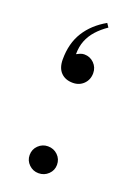

<svg xmlns="http://www.w3.org/2000/svg" viewBox="-123 -649 504 719"><g transform="rotate(20 128.5 -289.5)"><path d="M126 19Q104 19 88 3.5Q72 -12 72 -34Q72 -57 88 -72.5Q104 -88 126 -88Q149 -88 165 -72.5Q181 -57 181 -34Q181 -12 165 3.5Q149 19 126 19ZM176 -598 186 -583Q161 -566 143 -546Q125 -526 115.5 -502Q106 -478 106 -448Q111 -451 119.5 -454.5Q128 -458 136 -458Q159 -458 175 -442Q191 -426 191 -403Q191 -377 174 -360Q157 -343 131 -343Q101 -343 83.5 -361Q66 -379 66 -413Q66 -477 94.5 -522.5Q123 -568 176 -598Z"/></g></svg>

Font: El Messiri
Style: Regular
Weight: 400
Designer: Mohamed Gaber
Foundry: Kief Type Foundry
Version: Version 2.020